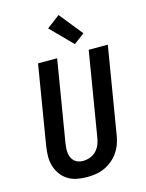

<svg xmlns="http://www.w3.org/2000/svg" viewBox="-143 -1071 886 1164"><g transform="rotate(-15 300.0 -489.0)"><path d="M257 8Q224 8 193 2Q162 -4 137 -19.5Q112 -35 94 -59.5Q76 -84 67 -113Q58 -142 58.5 -174Q59 -206 64 -238L146 -735H266L181 -222Q179 -207 178 -191.5Q177 -176 179 -161.5Q181 -147 187 -134Q193 -121 203.5 -111.5Q214 -102 228 -97.5Q242 -93 257 -93Q279 -93 301.5 -101Q324 -109 340.5 -126.5Q357 -144 365.5 -165.5Q374 -187 377 -209L464 -735H584L494 -192Q490 -165 480.5 -138Q471 -111 454.5 -87Q438 -63 415.5 -44Q393 -25 366.5 -13Q340 -1 312 3.5Q284 8 257 8ZM392 -790 260 -924 342 -986 459 -840Z"/></g></svg>

Font: Iosevka Extended Oblique
Style: Bold
Weight: 700
Width: 7
Italic angle: -9°
Monospace: yes
Designer: Belleve Invis
Foundry: Belleve Invis
Version: Version 32.5.0; ttfautohint (v1.8.4)